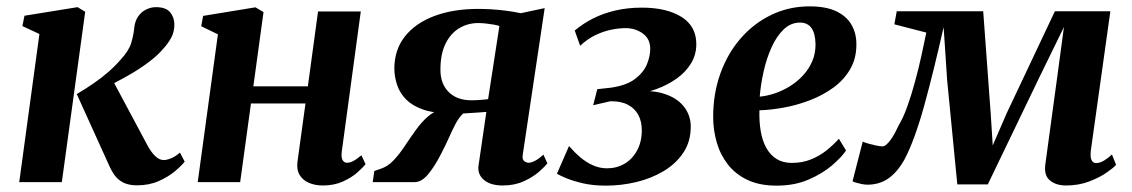

<svg xmlns="http://www.w3.org/2000/svg" viewBox="-20 -573 3560 604"><path d="M40.5 0 104 -466 50.5 -491 57 -523.5 224 -550.5 248 -536 174.5 0ZM411 10Q384.5 10 367.2 1Q350 -8 339.5 -23.2Q329 -38.5 321 -57.5L221.5 -277Q250 -294 274.8 -311Q299.5 -328 321 -346.8Q342.5 -365.5 360.5 -386.5Q385.5 -413.5 392.8 -438Q400 -462.5 402 -482.5Q404 -506.5 414.8 -521.5Q425.5 -536.5 440.5 -543.5Q455.5 -550.5 470.5 -550.5Q501.5 -550.5 514.8 -534.8Q528 -519 528.5 -497.5Q529 -473.5 518.5 -454.2Q508 -435 493 -419Q477 -400 452 -380.8Q427 -361.5 398.2 -344.2Q369.5 -327 341.8 -313Q314 -299 291.5 -289L327.5 -333.5L443.5 -116.5Q455.5 -94 468.5 -81.8Q481.5 -69.5 495 -69.5Q504.5 -69.5 518.2 -75Q532 -80.5 546 -93L561 -64.5Q551 -51.5 530 -34Q509 -16.5 479 -3.2Q449 10 411 10Z M1055 -95Q1053 -76.5 1058 -68.8Q1063 -61 1071.5 -61Q1080.5 -61 1090.5 -66Q1100.5 -71 1117 -84.5L1130 -56.5Q1122.5 -47 1104.8 -31Q1087 -15 1059.2 -2.2Q1031.5 10.5 995.5 10.5Q971 10.5 951.8 2.2Q932.5 -6 922.5 -22.8Q912.5 -39.5 916 -65.5L941 -247.5H769.5L735.5 0H602L665.5 -465L613 -490.5L619 -523L783.5 -550L809 -535L777 -301.5H948.5L980.5 -537H1115Z M1689.5 -86.5 1702 -59Q1695 -50 1676.2 -33.2Q1657.5 -16.5 1628.2 -3Q1599 10.5 1561.5 10.5Q1523.5 10.5 1503 -6.5Q1482.5 -23.5 1485 -49.5L1510 -221Q1500.5 -220 1487 -219.2Q1473.5 -218.5 1460 -217.5Q1446.5 -216.5 1437 -216Q1424 -204 1413.2 -183.5Q1402.5 -163 1391.5 -138.2Q1380.5 -113.5 1367 -88Q1348 -50.5 1327.2 -25.2Q1306.5 0 1283.5 0H1152.5L1157.5 -35L1177.5 -42Q1199.5 -49 1218 -68.5Q1236.5 -88 1253.5 -113.8Q1270.5 -139.5 1288.5 -164.5Q1306.5 -189.5 1327 -207.2Q1347.5 -225 1373.5 -228.5L1390.5 -216.5Q1342.5 -217 1309.8 -228.8Q1277 -240.5 1257.5 -260.2Q1238 -280 1229.5 -305Q1221 -330 1220.5 -356.5Q1220.5 -416 1253.5 -458Q1286.5 -500 1346 -522.5Q1405.5 -545 1484.5 -545Q1502.5 -545 1524.5 -543.8Q1546.5 -542.5 1570.5 -539.5Q1594.5 -536.5 1618.5 -531.5L1693.5 -547.5L1624.5 -86.5Q1622 -71.5 1629.2 -66.2Q1636.5 -61 1642.5 -61Q1651.5 -61 1663.8 -67.5Q1676 -74 1689.5 -86.5ZM1515.5 -261 1551 -491Q1545.5 -493.5 1533.8 -495.5Q1522 -497.5 1509 -499Q1496 -500.5 1484.5 -500.5Q1452 -500.5 1425 -484.5Q1398 -468.5 1381.8 -436Q1365.5 -403.5 1365.5 -353.5Q1365.5 -309.5 1391.5 -283.5Q1417.5 -257.5 1463.5 -257.5Q1471 -257.5 1481.2 -258Q1491.5 -258.5 1501 -259.5Q1510.5 -260.5 1515.5 -261Z M1886 11Q1846 11 1814.5 3.8Q1783 -3.5 1762 -12.2Q1741 -21 1732 -26.5L1770 -113.5Q1787 -94 1805.8 -78Q1824.5 -62 1845.8 -52.8Q1867 -43.5 1889.5 -43.5Q1920 -43.5 1944.8 -58Q1969.5 -72.5 1984.2 -99.8Q1999 -127 1999 -163.5Q1999 -191 1988 -211.5Q1977 -232 1955.2 -243.5Q1933.5 -255 1900 -254.5L1846 -242L1859 -292.5L1900.5 -297Q1950.5 -304 1977.5 -324.5Q2004.5 -345 2015 -370.5Q2025.5 -396 2025.5 -419Q2025.5 -451 2002 -467.8Q1978.5 -484.5 1948.5 -484.5Q1927 -484.5 1902.5 -479.5Q1878 -474.5 1853 -462.5Q1828 -450.5 1805 -429L1788 -477Q1813.5 -498.5 1845.5 -514.8Q1877.5 -531 1916 -540Q1954.5 -549 1999 -549Q2077 -549 2123.8 -519.8Q2170.5 -490.5 2170.5 -434.5Q2170.5 -401 2154 -373.8Q2137.5 -346.5 2109.2 -326.2Q2081 -306 2045.5 -293Q2010 -280 1973 -275.5L1966 -283.5Q2024 -291.5 2066 -279Q2108 -266.5 2130.5 -238.8Q2153 -211 2153 -174.5Q2153 -128 2130 -93.2Q2107 -58.5 2068.5 -35.2Q2030 -12 1982.5 -0.5Q1935 11 1886 11Z M2641.5 -99.5Q2627.5 -78.5 2597.5 -52.8Q2567.5 -27 2523.5 -8Q2479.5 11 2423 11Q2369.5 11 2331.5 -7Q2293.5 -25 2269.5 -56Q2245.5 -87 2234.5 -125.8Q2223.5 -164.5 2223.5 -205.5Q2223.5 -278.5 2246.2 -341.8Q2269 -405 2310 -452.2Q2351 -499.5 2406.5 -526.2Q2462 -553 2526.5 -553Q2578 -553 2610.2 -537.8Q2642.5 -522.5 2658 -496.2Q2673.5 -470 2674 -437Q2675 -391 2655 -356.2Q2635 -321.5 2601.5 -297.2Q2568 -273 2527.5 -257.5Q2487 -242 2445.5 -234.5Q2404 -227 2369 -226Q2368 -191 2373 -161Q2378 -131 2390.2 -108.5Q2402.5 -86 2422.5 -73.2Q2442.5 -60.5 2470.5 -60.5Q2504 -60.5 2531.2 -71.5Q2558.5 -82.5 2580.2 -100Q2602 -117.5 2619 -136.5ZM2497 -502Q2467.5 -502 2445 -480.2Q2422.5 -458.5 2406.8 -423.2Q2391 -388 2382 -347.2Q2373 -306.5 2370 -269Q2392.5 -271 2417.2 -279.2Q2442 -287.5 2465 -301.8Q2488 -316 2506.2 -335.8Q2524.5 -355.5 2535.2 -380.5Q2546 -405.5 2545.5 -435Q2544.5 -469.5 2532 -485.8Q2519.5 -502 2497 -502Z M3333.5 10.5Q3302 10.5 3282.8 -5.5Q3263.5 -21.5 3268.5 -56.5L3305 -324.5L3327 -488L3250.5 -331.5L3087.5 7H2991.5L2959.5 -321.5L2948.5 -487.5Q2933 -419.5 2917.8 -357.5Q2902.5 -295.5 2887.8 -242Q2873 -188.5 2857.5 -145.8Q2842 -103 2826 -72.5Q2804 -32.5 2775.5 -12.2Q2747 8 2708.5 8Q2701 8 2691 6Q2681 4 2672.5 1.5Q2664 -1 2662 -3L2694 -127.5Q2698.5 -125 2710.8 -121.5Q2723 -118 2736.2 -115.2Q2749.5 -112.5 2756 -112.5Q2762 -112.5 2768.5 -118.2Q2775 -124 2782 -133.5Q2789 -143 2795.5 -155.2Q2802 -167.5 2808 -180.5Q2821.5 -202.5 2834.2 -238Q2847 -273.5 2858.2 -315Q2869.5 -356.5 2878.5 -397.2Q2887.5 -438 2894 -470.5L2793.5 -496.5L2801 -537.5H3073L3096.5 -217L3103 -115.5L3147 -217L3298.5 -537.5H3473L3412 -102.5Q3410 -88.5 3411.2 -79Q3412.5 -69.5 3417 -64.8Q3421.5 -60 3428 -60Q3440 -60 3453 -67.8Q3466 -75.5 3478 -87L3491 -54.5Q3483.5 -45.5 3461.2 -30Q3439 -14.5 3406 -2Q3373 10.5 3333.5 10.5Z"/></svg>

Font: Merriweather 60pt
Style: Bold Italic
Weight: 700
Italic angle: -7.8°
Version: Version 2.101